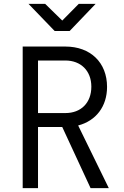

<svg xmlns="http://www.w3.org/2000/svg" viewBox="-20 -970 640 990"><path d="M339 -810 473 -950H386L301 -864L213 -950H127L262 -810ZM176 0V-315H301L447 0H541L383 -323C475 -347 532 -421 532 -522C532 -647 447 -730 317 -730H97V0ZM176 -658H317C397 -658 451 -605 451 -523C451 -440 398 -387 317 -387H176Z"/></svg>

Font: Tekne LDO Light
Style: Regular
Weight: 300
Monospace: yes
Designer: Alessio Laiso, Mario Rullo, Paolo Rosset
Foundry: Alessio Laiso
Version: Version 1.000;hotconv 1.0.109;makeotfexe 2.5.65596